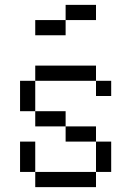

<svg xmlns="http://www.w3.org/2000/svg" viewBox="-20 -770 540 790"><path d="M437.5 -375V-437.5H375V-375ZM375 -687.5V-750H250V-687.5H125V-625H250V-687.5ZM125 -62.5V0H375V-62.5ZM125 -62.5Q125 -62.5 125 -187.5H62.5Q62.5 -187.5 62.5 -62.5ZM375 -62.5H437.5Q437.5 -62.5 437.5 -187.5H375Q375 -187.5 375 -62.5ZM375 -187.5V-250H250V-187.5ZM250 -250V-312.5H125V-250ZM125 -312.5Q125 -312.5 125 -437.5H62.5Q62.5 -437.5 62.5 -312.5ZM125 -437.5H375V-500H125Z"/></svg>

Font: BFUnifontExMono
Style: Regular
Weight: 500
Version: Version 15.0.06